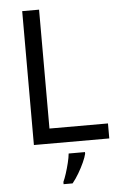

<svg xmlns="http://www.w3.org/2000/svg" viewBox="-61 -757 647 1020"><g transform="rotate(-5 262.0 -246.5)"><path d="M97 0V-714H187V-80H499V0ZM364 70Q360 88 347.5 115.5Q335 143 318.5 171Q302 199 284 221H236V209Q244 192 252.5 165.5Q261 139 268 110.5Q275 82 277 61H364Z"/></g></svg>

Font: Noto Sans Mayan Numerals
Style: Regular
Weight: 400
Designer: Monotype Design Team
Foundry: Monotype Imaging Inc.
Version: Version 2.001; ttfautohint (v1.8.4.7-5d5b)